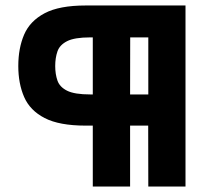

<svg xmlns="http://www.w3.org/2000/svg" viewBox="-20 -680 756 700"><path d="M656.3 -660V0H520.7L520.3 -222H454.3V0H318.3V-222H292.7Q196 -222 142.7 -249.7Q89.3 -277.3 68 -326.4Q46.7 -375.4 46.7 -439.3Q46.7 -504.3 68 -553.9Q89.3 -603.4 142.7 -631.7Q196 -660 292.7 -660ZM309 -543.7Q252 -543.7 224.8 -530Q197.7 -516.3 189.5 -492.7Q181.3 -469 181.3 -439.3Q181.3 -409.7 189.5 -386.2Q197.7 -362.7 224.8 -349.2Q252 -335.7 309 -335.7H318.3V-543.7ZM454.3 -335.7H520.7V-543.7H454.7Z"/></svg>

Font: Nata Sans
Style: Regular
Weight: 400
Designer: Daniel Uzquiano Cruz
Version: Version 1.001